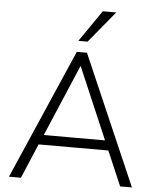

<svg xmlns="http://www.w3.org/2000/svg" viewBox="-61 -987 844 1039"><g transform="rotate(5 361.0 -468.0)"><path d="M27 0 334 -705H389L695 0H631L544 -203L577 -188H144L178 -203L92 0ZM360 -629 190 -229 167 -241H554L533 -229L362 -629ZM337 -765 455 -936H528L387 -765Z"/></g></svg>

Font: Nunito Sans 12pt ExtraLight 12pt Light
Style: Regular
Weight: 300
Version: Version 3.101;gftools[0.9.27]